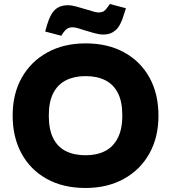

<svg xmlns="http://www.w3.org/2000/svg" viewBox="-20 -926 852 956"><path d="M406 10Q294 10 212.5 -35.5Q131 -81 87 -162Q43 -243 43 -351Q43 -459 88.5 -539.5Q134 -620 216 -665Q298 -710 406 -710Q518 -710 599.5 -664.5Q681 -619 725 -538.5Q769 -458 769 -350Q769 -242 723.5 -161Q678 -80 596 -35Q514 10 406 10ZM406 -153Q462 -153 502.5 -173.5Q543 -194 566 -238Q589 -282 589 -351Q589 -420 567 -463Q545 -506 504 -526.5Q463 -547 406 -547Q350 -547 309 -526.5Q268 -506 245.5 -463Q223 -420 223 -350Q223 -281 245 -237.5Q267 -194 308 -173.5Q349 -153 406 -153ZM285 -748 205 -769 214 -801Q231 -858 255.5 -879Q280 -900 316 -900Q337 -900 360 -893.5Q383 -887 406 -880Q426 -875 442 -869.5Q458 -864 469 -864Q486 -864 495.5 -869.5Q505 -875 514 -888L527 -906L607 -885L597 -854Q581 -798 556 -776Q531 -754 496 -754Q475 -754 451.5 -760.5Q428 -767 405 -774Q386 -780 370 -785Q354 -790 343 -790Q327 -790 317 -784.5Q307 -779 297 -766Z"/></svg>

Font: REM
Style: Bold
Weight: 700
Designer: Octavio Pardo
Foundry: Ashler Design
Version: Version 1.005;gftools[0.9.28]